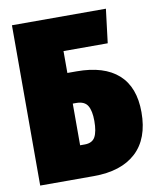

<svg xmlns="http://www.w3.org/2000/svg" viewBox="-80 -759 673 821"><g transform="rotate(-10 257.0 -348.0)"><path d="M509 -234Q509 -119 444.5 -59.5Q380 0 261 0H28V-696H436L418 -549H226V-454H266Q385 -454 447 -398.5Q509 -343 509 -234ZM304 -232Q304 -276 290.5 -298.5Q277 -321 241 -321H226V-140H246Q279 -140 291.5 -163Q304 -186 304 -232Z"/></g></svg>

Font: Fira Sans Extra Condensed Black
Style: Regular
Weight: 900
Width: 1
Designer: Carrois Corporate & Edenspiekermann AG
Foundry: Carrois Corporate GbR & Edenspiekermann AG
Version: Version 4.203